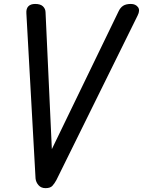

<svg xmlns="http://www.w3.org/2000/svg" viewBox="-20 -950 724 972"><path d="M210.5 2.5Q188 2.5 175 -12.5Q162 -27.5 160 -46L113.5 -883Q112 -906 123.5 -918Q135 -930 158 -930Q185 -930 197.5 -917.8Q210 -905.5 210.5 -889L242.5 -195L580 -892Q589 -911.5 603.5 -920.8Q618 -930 642.5 -930Q666 -930 678.2 -914.2Q690.5 -898.5 676.5 -871L265.5 -38.5Q256 -21 245.2 -9.2Q234.5 2.5 210.5 2.5Z"/></svg>

Font: Edu AU VIC WA NT Pre Medium
Style: Regular
Weight: 500
Designer: Tina and Corey Anderson, Eben Sorkin, Mirko Velimirovic
Foundry: Google for Education
Version: Version 1.001